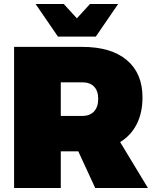

<svg xmlns="http://www.w3.org/2000/svg" viewBox="-20 -934 765 954"><path d="M453 0 369 -182H282V0H50V-701H389Q532 -701 610 -635.5Q688 -570 688 -450Q688 -374 659.5 -317.5Q631 -261 577 -228L715 0ZM282 -358H389Q427 -358 447.5 -380.5Q468 -403 468 -443Q468 -482 447.5 -503.5Q427 -525 389 -525H282ZM427 -914H567L456 -752H268L157 -914H297L362 -843Z"/></svg>

Font: Gontserrat Black
Style: Regular
Weight: 900
Designer: Julieta Ulanovsky
Foundry: Julieta Ulanovsky
Version: Version 6.001